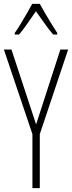

<svg xmlns="http://www.w3.org/2000/svg" viewBox="-20 -969 371 989"><path d="M166 -328 291 -714H331L185 -278V0H147V-278L0 -714H39ZM185 -949Q198 -925 216 -894.5Q234 -864 250.5 -837.5Q267 -811 275 -799V-791H254Q233 -815 209.5 -848.5Q186 -882 165 -911Q146 -884 122 -849Q98 -814 78 -791H56V-799Q68 -816 84.5 -843Q101 -870 117.5 -898.5Q134 -927 146 -949Z"/></svg>

Font: Noto Sans Lao Looped ExtraCondensed ExtraLight
Style: Regular
Weight: 200
Width: 2
Designer: Mark Frömberg, Ben Mitchell
Foundry: The Fontpad Ltd
Version: Version 1.002; ttfautohint (v1.8.4.7-5d5b)